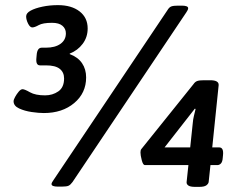

<svg xmlns="http://www.w3.org/2000/svg" viewBox="-20 -725 917 749"><path d="M151 -284Q131 -284 103.5 -288Q76 -292 54.5 -302Q33 -312 33 -330Q33 -336 39 -347Q45 -358 53 -367.5Q61 -377 68 -377Q76 -377 97 -365Q118 -353 156 -353Q185 -353 207.5 -368.5Q230 -384 230 -419Q230 -443 213 -456.5Q196 -470 159 -470H136Q119 -470 122 -499L123 -510Q125 -539 143 -539H159Q195 -539 216 -554Q237 -569 237 -595Q237 -613 223.5 -624.5Q210 -636 183 -636Q147 -636 131 -627Q115 -618 106 -618Q97 -618 89.5 -633Q82 -648 82 -661Q82 -674 99.5 -683.5Q117 -693 145.5 -699Q174 -705 206 -705Q259 -705 290.5 -680.5Q322 -656 322 -614Q322 -580 302.5 -554Q283 -528 252 -516V-514Q284 -502 300 -478.5Q316 -455 316 -423Q316 -362 269.5 -323Q223 -284 151 -284ZM206 3Q181 3 181 -7Q181 -12 189 -23L633 -685Q640 -697 648.5 -700Q657 -703 674 -703H689Q714 -703 714 -693Q714 -687 707 -677L263 -15Q255 -4 247.5 -0.5Q240 3 221 3ZM741 4Q722 4 714.5 -1.5Q707 -7 708 -15L715 -81H545Q538 -81 533 -100Q528 -119 528 -130Q528 -139 531 -143L735 -397Q741 -406 749.5 -409Q758 -412 776 -412H800Q834 -412 833 -393L808 -150H835Q853 -150 850 -120L849 -110Q848 -94 842 -87.5Q836 -81 828 -81H801L794 -15Q793 -8 785 -2Q777 4 757 4ZM743 -300 740 -301 622 -150H722L732 -245Q733 -259 736.5 -273Q740 -287 743 -300Z"/></svg>

Font: Asap Semi Expanded Semi Expanded Regular
Style: Bold Italic
Weight: 700
Width: 6
Italic angle: -6°
Designer: Pablo Cosgaya
Foundry: Omnibus-Type
Version: Version 3.001; ttfautohint (v1.8.4.7-5d5b)